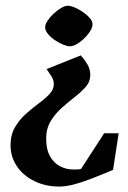

<svg xmlns="http://www.w3.org/2000/svg" viewBox="-20 -486 456 683"><path d="M267.5 -289Q281.1 -273.9 291.2 -256.6Q301.2 -239.4 301.2 -218.3Q301.2 -195.9 285.4 -177.6Q269.5 -159.4 246.4 -141.3Q223.2 -123.1 199.6 -102.2Q176 -81.3 160.1 -54.8Q144.2 -28.3 144.2 7Q144.2 45.6 157.9 69.9Q171.6 94.1 193.6 105.5Q215.6 116.9 239.5 116.9Q247 116.9 254.1 116.8Q261.1 116.8 268.3 115L350.5 -12H402.2L382.1 118.3Q338.4 136.8 303.5 150.2Q268.6 163.6 241.1 170.6Q213.5 177.6 190.5 177.6Q142.3 177.6 102.9 158.6Q63.5 139.5 40.5 106Q17.5 72.5 17.5 30.4Q17.5 -5.8 33 -32.8Q48.5 -59.8 71.5 -80.4Q94.5 -101.1 117.5 -118Q140.5 -134.9 156 -151.4Q171.5 -167.9 171.5 -186Q171.5 -200.9 163.2 -214.2Q154.9 -227.5 145.8 -240.4ZM220.6 -465.6Q231 -465.6 245.7 -459.4Q260.5 -453.2 275.1 -443.1Q289.7 -433 299.5 -421.8Q309.2 -410.5 309.2 -399.4Q309.2 -385.6 295.1 -367Q281 -348.4 262 -334.8Q243 -321.3 228.7 -321.3Q219 -321.3 204.4 -327.3Q189.7 -333.4 174.9 -343.5Q160.1 -353.6 150.4 -365.6Q140.6 -377.5 140.6 -388.3Q140.6 -399.4 149.3 -412.4Q157.9 -425.5 170.9 -437.6Q183.9 -449.6 197.4 -457.6Q210.9 -465.6 220.6 -465.6Z"/></svg>

Font: Ancizar Serif Light
Style: Regular
Weight: 300
Designer: Cesar Puertas, Viviana Monsalve, Julian Moncada, Julian Prieto, Jose Castro, Felipe Aragon, Mariel Hernandez, Sara Alarc
Version: Version 8.100